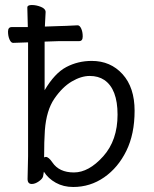

<svg xmlns="http://www.w3.org/2000/svg" viewBox="-20 -729 613 766"><path d="M92 -560 33 -558H32Q24 -558 18 -571.5Q12 -585 12 -603Q12 -621 27 -621H91L89 -699Q89 -709 107 -709Q125 -709 143.5 -701.5Q162 -694 162 -681L159 -623L217 -625Q232 -625 289 -628H290Q298 -628 304 -615Q310 -602 310 -583.5Q310 -565 296 -565H218L158 -563V-369Q198 -437 244.5 -461.5Q291 -486 346 -486Q421 -486 469 -433Q517 -380 517 -287Q517 -194 484 -127Q451 -60 395.5 -21.5Q340 17 272 17Q233 17 202.5 0Q172 -17 155 -44L152 -26Q150 -16 135 -5.5Q120 5 107 5Q90 5 90 -15L92 -106ZM156 -101Q160 -103 163 -103Q174 -103 189 -81Q216 -41 275 -41Q334 -41 391.5 -105Q449 -169 449 -271.5Q449 -374 396 -410Q372 -426 338 -426Q304 -426 266.5 -404Q229 -382 197 -335.5Q165 -289 159 -209Q156 -167 156 -101Z"/></svg>

Font: LXGW Bright GB
Style: Regular
Weight: 400
Designer: Christian Thalmann (Catharsis Fonts)
Foundry: LXGW / Christian Thalmann (Catharsis Fonts) / Fontworks Inc.
Version: Version 5.510